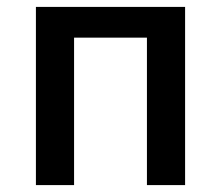

<svg xmlns="http://www.w3.org/2000/svg" viewBox="-20 -536 640 556"><path d="M84 0V-516H516V0H405.5V-427H194.5V0Z"/></svg>

Font: Lilex Medium
Style: Regular
Weight: 500
Designer: Mike Abbink, Paul van der Laan, Pieter van Rosmalen, Mikhael Khrustik
Foundry: Mikhael Khrustik
Version: Version 1.100